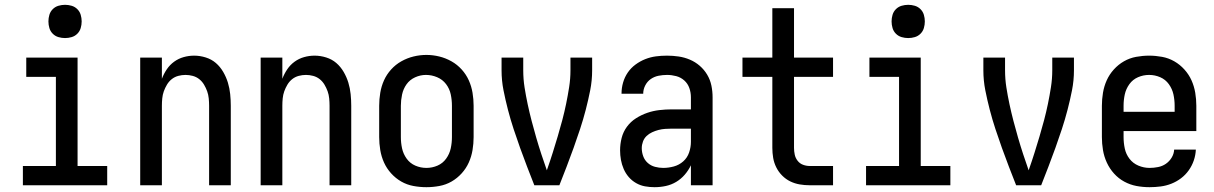

<svg xmlns="http://www.w3.org/2000/svg" viewBox="-20 -769 5040 797"><path d="M75 0V-80H212V-450H89V-530H302V-80H425V0ZM250 -611Q236 -611 222.5 -615Q209 -619 199 -629Q189 -639 185 -652.5Q181 -666 181 -680Q181 -694 185 -707.5Q189 -721 199 -731Q209 -741 222.5 -745Q236 -749 250 -749Q264 -749 277.5 -745Q291 -741 301 -731Q311 -721 315 -707.5Q319 -694 319 -680Q319 -666 315 -652.5Q311 -639 301 -629Q291 -619 277.5 -615Q264 -611 250 -611Z M562 0V-530H652V-442Q660 -463 672.5 -481.5Q685 -500 703 -513Q721 -526 742.5 -532Q764 -538 786 -538Q810 -538 834 -530.5Q858 -523 876 -507.5Q894 -492 906.5 -470.5Q919 -449 926 -426Q933 -403 935.5 -378.5Q938 -354 938 -330V0H848V-330Q848 -345 846.5 -360.5Q845 -376 840 -390Q835 -404 827 -417.5Q819 -431 807 -440.5Q795 -450 780 -454Q765 -458 750 -458Q735 -458 720 -454Q705 -450 693 -440.5Q681 -431 673 -417.5Q665 -404 660 -390Q655 -376 653.5 -360.5Q652 -345 652 -330V0Z M1062 0V-530H1152V-442Q1160 -463 1172.5 -481.5Q1185 -500 1203 -513Q1221 -526 1242.5 -532Q1264 -538 1286 -538Q1310 -538 1334 -530.5Q1358 -523 1376 -507.5Q1394 -492 1406.5 -470.5Q1419 -449 1426 -426Q1433 -403 1435.5 -378.5Q1438 -354 1438 -330V0H1348V-330Q1348 -345 1346.5 -360.5Q1345 -376 1340 -390Q1335 -404 1327 -417.5Q1319 -431 1307 -440.5Q1295 -450 1280 -454Q1265 -458 1250 -458Q1235 -458 1220 -454Q1205 -450 1193 -440.5Q1181 -431 1173 -417.5Q1165 -404 1160 -390Q1155 -376 1153.5 -360.5Q1152 -345 1152 -330V0Z M1750 8Q1723 8 1696 3Q1669 -2 1645.5 -15.5Q1622 -29 1603.5 -49.5Q1585 -70 1574 -94.5Q1563 -119 1558.5 -146Q1554 -173 1554 -200V-330Q1554 -357 1558.5 -384Q1563 -411 1574 -435.5Q1585 -460 1603.5 -480.5Q1622 -501 1646 -514.5Q1670 -528 1696.5 -534.5Q1723 -541 1750 -541Q1777 -541 1803.5 -534.5Q1830 -528 1854 -514.5Q1878 -501 1896.5 -480.5Q1915 -460 1926 -435.5Q1937 -411 1941.5 -384Q1946 -357 1946 -330V-200Q1946 -173 1941.5 -146Q1937 -119 1926 -94.5Q1915 -70 1896.5 -49.5Q1878 -29 1854.5 -15.5Q1831 -2 1804 3Q1777 8 1750 8ZM1750 -72Q1774 -72 1796 -81.5Q1818 -91 1832 -110.5Q1846 -130 1851 -153Q1856 -176 1856 -200V-330Q1856 -354 1851 -377.5Q1846 -401 1831.5 -420Q1817 -439 1794.5 -448.5Q1772 -458 1748 -458Q1725 -458 1703 -448Q1681 -438 1667.5 -419Q1654 -400 1649 -376.5Q1644 -353 1644 -330V-200Q1644 -176 1649 -153Q1654 -130 1668 -110.5Q1682 -91 1704 -81.5Q1726 -72 1750 -72Z M2198 0Q2183 -38 2168 -77Q2153 -116 2139 -155Q2125 -194 2112 -233.5Q2099 -273 2088.5 -313.5Q2078 -354 2070 -394.5Q2062 -435 2062 -477V-530H2152V-477Q2152 -441 2157.5 -406Q2163 -371 2170.5 -336Q2178 -301 2187 -266.5Q2196 -232 2206 -197.5Q2216 -163 2227 -129.5Q2238 -96 2250 -62L2252 -68Q2264 -102 2274.5 -135.5Q2285 -169 2295 -202.5Q2305 -236 2314 -270Q2323 -304 2330 -338Q2337 -372 2342.5 -407Q2348 -442 2348 -477V-530H2438V-477Q2438 -435 2430 -394.5Q2422 -354 2411.5 -313.5Q2401 -273 2388 -233.5Q2375 -194 2361 -155Q2347 -116 2332 -77Q2317 -38 2302 0Z M2697 8Q2677 8 2657.5 4.5Q2638 1 2620.5 -9Q2603 -19 2590 -34Q2577 -49 2569 -67.5Q2561 -86 2557.5 -105.5Q2554 -125 2554 -145Q2554 -171 2560.5 -196.5Q2567 -222 2582.5 -243Q2598 -264 2620 -278Q2642 -292 2666.5 -300.5Q2691 -309 2717 -312Q2743 -315 2769 -315H2848V-365Q2848 -385 2841.5 -403.5Q2835 -422 2820.5 -435Q2806 -448 2787 -453Q2768 -458 2749 -458Q2731 -458 2713.5 -454.5Q2696 -451 2681.5 -441Q2667 -431 2658.5 -414.5Q2650 -398 2650 -380Q2650 -380 2650 -380Q2650 -380 2650 -380H2560Q2560 -380 2560 -380.5Q2560 -381 2560 -381Q2560 -404 2566.5 -426.5Q2573 -449 2586 -468Q2599 -487 2618 -501Q2637 -515 2658.5 -523.5Q2680 -532 2702.5 -535Q2725 -538 2749 -538Q2773 -538 2797 -534.5Q2821 -531 2843.5 -521.5Q2866 -512 2884.5 -496Q2903 -480 2915.5 -459Q2928 -438 2933 -414Q2938 -390 2938 -365V0H2848V-83Q2838 -62 2822.5 -44Q2807 -26 2787 -14Q2767 -2 2744 3Q2721 8 2697 8ZM2733 -72Q2755 -72 2777 -78Q2799 -84 2816 -99Q2833 -114 2840.5 -136Q2848 -158 2848 -180V-235H2769Q2755 -235 2741 -234Q2727 -233 2713.5 -229.5Q2700 -226 2687 -220Q2674 -214 2664 -204.5Q2654 -195 2649 -181.5Q2644 -168 2644 -154Q2644 -137 2650 -120.5Q2656 -104 2669 -92.5Q2682 -81 2699 -76.5Q2716 -72 2733 -72Z M3341 0Q3320 0 3299.5 -3.5Q3279 -7 3260.5 -16Q3242 -25 3227 -40Q3212 -55 3202.5 -74Q3193 -93 3189.5 -113.5Q3186 -134 3186 -155V-450H3062V-530H3186V-735H3276V-530H3438V-450H3276V-155Q3276 -141 3279 -127Q3282 -113 3291 -101.5Q3300 -90 3313.5 -85Q3327 -80 3341 -80H3438V0Z M3575 0V-80H3712V-450H3589V-530H3802V-80H3925V0ZM3750 -611Q3736 -611 3722.5 -615Q3709 -619 3699 -629Q3689 -639 3685 -652.5Q3681 -666 3681 -680Q3681 -694 3685 -707.5Q3689 -721 3699 -731Q3709 -741 3722.5 -745Q3736 -749 3750 -749Q3764 -749 3777.5 -745Q3791 -741 3801 -731Q3811 -721 3815 -707.5Q3819 -694 3819 -680Q3819 -666 3815 -652.5Q3811 -639 3801 -629Q3791 -619 3777.5 -615Q3764 -611 3750 -611Z M4198 0Q4183 -38 4168 -77Q4153 -116 4139 -155Q4125 -194 4112 -233.5Q4099 -273 4088.5 -313.5Q4078 -354 4070 -394.5Q4062 -435 4062 -477V-530H4152V-477Q4152 -441 4157.5 -406Q4163 -371 4170.5 -336Q4178 -301 4187 -266.5Q4196 -232 4206 -197.5Q4216 -163 4227 -129.5Q4238 -96 4250 -62L4252 -68Q4264 -102 4274.5 -135.5Q4285 -169 4295 -202.5Q4305 -236 4314 -270Q4323 -304 4330 -338Q4337 -372 4342.5 -407Q4348 -442 4348 -477V-530H4438V-477Q4438 -435 4430 -394.5Q4422 -354 4411.5 -313.5Q4401 -273 4388 -233.5Q4375 -194 4361 -155Q4347 -116 4332 -77Q4317 -38 4302 0Z M4752 8Q4724 8 4697.5 3Q4671 -2 4647 -15Q4623 -28 4604.5 -48.5Q4586 -69 4574.5 -94Q4563 -119 4558.5 -146Q4554 -173 4554 -200V-330Q4554 -357 4558.5 -384Q4563 -411 4574 -435.5Q4585 -460 4603.5 -480.5Q4622 -501 4645.5 -514.5Q4669 -528 4696 -533Q4723 -538 4750 -538Q4777 -538 4804 -533Q4831 -528 4854.5 -514.5Q4878 -501 4896.5 -480.5Q4915 -460 4926 -435.5Q4937 -411 4941.5 -384Q4946 -357 4946 -330V-225H4644V-200Q4644 -176 4649 -152.5Q4654 -129 4668.5 -110Q4683 -91 4705.5 -81.5Q4728 -72 4752 -72Q4769 -72 4787 -75.5Q4805 -79 4819.5 -89Q4834 -99 4843.5 -114.5Q4853 -130 4854 -148H4944Q4943 -125 4935.5 -103Q4928 -81 4914.5 -62Q4901 -43 4882.5 -29Q4864 -15 4842.5 -6.5Q4821 2 4798 5Q4775 8 4752 8ZM4644 -305H4856V-330Q4856 -354 4851 -377Q4846 -400 4832 -419.5Q4818 -439 4796 -448.5Q4774 -458 4750 -458Q4726 -458 4704 -448.5Q4682 -439 4668 -419.5Q4654 -400 4649 -377Q4644 -354 4644 -330Z"/></svg>

Font: iosevka_custom_sans_ss08 Md
Style: Regular
Weight: 500
Designer: Belleve Invis
Foundry: Belleve Invis
Version: Version 10.3.0; ttfautohint (v1.8.3)